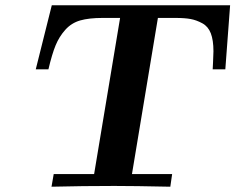

<svg xmlns="http://www.w3.org/2000/svg" viewBox="-20 -706 890 726"><path d="M115.2 -443.8 175.8 -686H850.1L832 -443.8H784.2Q784.2 -444.8 785.6 -471.4Q787.1 -498 787.1 -512.2Q787.1 -554.2 777.1 -580.1Q767.1 -606 745.1 -617.9Q723.1 -629.9 701.2 -634Q679.2 -638.2 642.1 -638.2H577.1L479 -47.9H630.9L624 0Q485.8 -2.9 412.1 -2.9Q293.9 -2.9 174.8 0L183.1 -47.9H335.9L434.1 -638.2H368.2Q316.4 -638.2 283.2 -628.7Q250 -619.1 227.1 -593.5Q204.1 -567.9 190.4 -534.9Q176.8 -502 163.1 -443.8Z"/></svg>

Font: CMU Serif Extra
Style: BoldSlanted
Weight: 700
Italic angle: -9.46001°
Version: Version 0.7.0